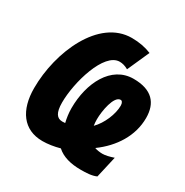

<svg xmlns="http://www.w3.org/2000/svg" viewBox="-174 -867 1015 1051"><g transform="rotate(30 333.5 -341.5)"><path d="M477 41C511 41 548 40 576 27L607 -109C580 -100 557 -94 537 -94C522 -94 500 -97 488 -102C583 -171 647 -270 647 -383C647 -477 598 -535 481 -535C340 -535 266 -385 266 -226C266 -194 271 -163 277 -138C271 -138 265 -137 259 -137C225 -137 206 -162 206 -227C206 -355 270 -578 368 -578C386 -578 404 -573 423 -562L485 -701C449 -716 407 -724 361 -724C153 -724 34 -447 34 -219C34 -80 97 10 218 10C252 10 290 4 326 -6C362 27 415 41 477 41ZM420 -203C418 -214 417 -231 417 -243C417 -294 435 -400 477 -400C485 -400 493 -391 493 -372C493 -319 463 -246 420 -203Z"/></g></svg>

Font: Noto Sans ExtraCondensed Black
Style: Italic
Weight: 900
Width: 2
Italic angle: -12°
Designer: Monotype Design Team
Foundry: Monotype Imaging Inc.
Version: Version 2.013